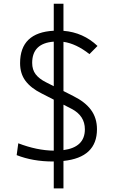

<svg xmlns="http://www.w3.org/2000/svg" viewBox="-20 -870 626 1046"><path d="M272.9 156.2V9.8Q271 9.8 269 9.8Q158.7 9.8 70.8 -24.9L79.6 -89.4Q181.2 -50.3 272.9 -49.3V-327.1L205.1 -361.8Q148.4 -390.1 118.9 -429.4Q89.4 -468.8 89.4 -525.9Q89.4 -692.9 272.9 -702.6V-849.6H325.7V-702.1Q433.6 -693.4 511.2 -619.6L467.3 -575.2Q395 -632.3 325.7 -642.1V-374L380.4 -346.2Q444.3 -314.5 476.3 -270.5Q508.3 -226.6 508.3 -166Q508.3 -12.2 325.7 6.8V156.2ZM325.7 -52.2Q442.4 -67.9 442.4 -165.5Q442.4 -239.7 369.6 -277.3L325.7 -299.8ZM272.9 -400.4V-643.1Q155.3 -634.3 155.3 -527.3Q155.3 -490.2 174.3 -465.3Q193.4 -440.4 230.5 -421.9Z"/></svg>

Font: CaskaydiaCove NFP Light
Style: Regular
Weight: 300
Designer: Aaron Bell
Foundry: Saja Typeworks
Version: Version 2111.001; VTT 6.35;Nerd Fonts 3.1.1